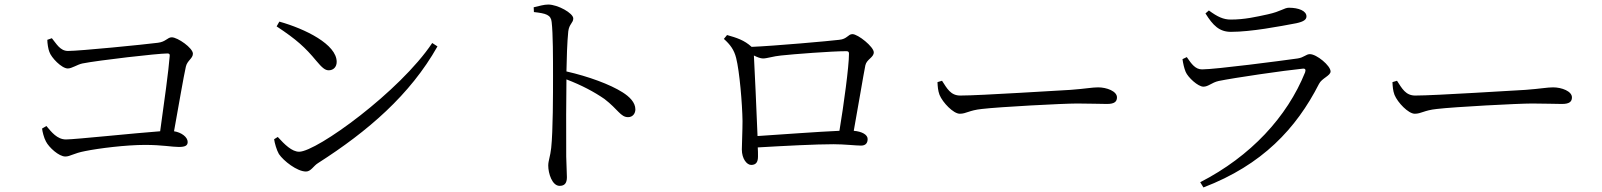

<svg xmlns="http://www.w3.org/2000/svg" viewBox="-20 -778 7040 844"><path d="M188 -603C188 -588 192 -562 197 -550C205 -525 251 -477 278 -477C296 -477 319 -494 342 -499C413 -513 673 -543 716 -543C724 -543 727 -540 726 -532C722 -475 701 -321 684 -201C574 -193 309 -165 270 -165C231 -165 206 -198 184 -224L165 -213C166 -201 173 -172 182 -156C195 -130 239 -90 267 -90C289 -90 302 -104 355 -114C414 -126 533 -141 618 -141C693 -141 736 -132 766 -132C794 -132 805 -138 805 -154C805 -175 778 -196 745 -201C766 -317 787 -441 797 -485C803 -512 828 -521 828 -542C828 -567 761 -614 735 -614C716 -614 709 -594 674 -590C612 -582 330 -554 279 -554C244 -554 228 -586 208 -610Z M1196 -662C1284 -604 1322 -569 1370 -511C1396 -480 1409 -469 1425 -469C1446 -469 1460 -484 1460 -506C1460 -583 1322 -651 1208 -683ZM1295 -111C1263 -111 1231 -143 1201 -176L1185 -166C1187 -150 1196 -118 1206 -101C1226 -71 1286 -24 1325 -24C1347 -24 1358 -49 1378 -61C1597 -201 1783 -361 1903 -574L1880 -589C1738 -376 1372 -111 1295 -111Z M2327 -725C2380 -719 2402 -713 2405 -681C2411 -631 2411 -522 2411 -442C2411 -366 2411 -202 2403 -128C2399 -90 2390 -72 2390 -50C2390 -16 2407 39 2440 39C2462 39 2472 27 2472 1C2472 -16 2470 -46 2469 -90C2468 -196 2469 -360 2470 -429C2538 -403 2592 -374 2637 -343C2697 -297 2708 -263 2741 -263C2762 -263 2773 -280 2773 -297C2773 -328 2747 -353 2717 -372C2662 -407 2567 -442 2470 -464C2471 -519 2473 -592 2478 -640C2482 -673 2500 -677 2500 -697C2500 -720 2432 -758 2390 -758C2371 -758 2352 -752 2326 -746Z M3310 -180C3306 -291 3297 -473 3294 -534C3308 -527 3323 -521 3334 -521C3352 -521 3380 -531 3413 -534C3468 -540 3636 -553 3700 -553C3709 -553 3712 -550 3712 -542C3712 -486 3689 -317 3670 -203C3577 -199 3417 -187 3310 -180ZM3284 -572C3251 -602 3218 -612 3176 -624L3162 -607C3190 -582 3207 -559 3216 -523C3231 -464 3243 -321 3244 -246C3244 -203 3241 -141 3241 -121C3241 -80 3263 -53 3282 -53C3303 -53 3312 -65 3312 -90C3312 -105 3312 -117 3311 -130C3431 -137 3566 -144 3644 -144C3690 -144 3743 -138 3765 -138C3786 -138 3794 -150 3794 -167C3794 -186 3769 -200 3733 -203C3753 -312 3775 -447 3784 -491C3790 -518 3821 -525 3821 -548C3821 -572 3752 -628 3727 -628C3708 -628 3704 -606 3669 -603C3630 -598 3383 -576 3284 -572Z M4101 -417C4102 -397 4103 -380 4110 -361C4124 -327 4171 -278 4199 -278C4228 -278 4239 -293 4296 -299C4371 -308 4652 -323 4715 -323C4776 -323 4811 -321 4846 -321C4880 -321 4890 -332 4890 -350C4890 -377 4845 -394 4807 -394C4781 -394 4753 -388 4686 -383C4640 -381 4290 -358 4201 -358C4159 -358 4143 -389 4121 -423Z M5192 -462C5202 -438 5246 -397 5270 -397C5292 -397 5306 -415 5337 -422C5405 -436 5624 -468 5705 -476C5718 -478 5721 -472 5717 -460C5638 -264 5478 -91 5256 23L5270 46C5529 -53 5678 -213 5778 -409C5790 -434 5829 -445 5829 -464C5829 -489 5768 -540 5738 -540C5721 -540 5712 -525 5684 -521C5614 -511 5323 -473 5264 -473C5235 -473 5218 -496 5197 -527L5178 -518C5181 -498 5185 -479 5192 -462ZM5723 -706C5723 -730 5689 -744 5646 -744C5625 -744 5612 -728 5553 -715C5502 -704 5452 -692 5390 -692C5358 -692 5332 -704 5294 -732L5279 -719C5312 -666 5340 -638 5391 -638C5480 -638 5605 -662 5679 -676C5711 -683 5723 -692 5723 -706Z M6101 -417C6102 -397 6103 -380 6110 -361C6124 -327 6171 -278 6199 -278C6228 -278 6239 -293 6296 -299C6371 -308 6652 -323 6715 -323C6776 -323 6811 -321 6846 -321C6880 -321 6890 -332 6890 -350C6890 -377 6845 -394 6807 -394C6781 -394 6753 -388 6686 -383C6640 -381 6290 -358 6201 -358C6159 -358 6143 -389 6121 -423Z"/></svg>

Font: Source Han Serif K
Style: Regular
Weight: 400
Designer: Ryoko NISHIZUKA 西塚涼子 (kana & ideographs); Frank Grießhammer (Latin, Greek & Cyrillic); Wenlong ZHANG 张文龙 (bopomofo); San
Foundry: Adobe Systems Incorporated
Version: Version 1.001;PS 1.001;hotconv 16.6.54;makeotf.lib2.5.65590